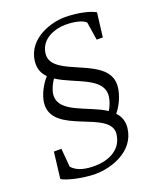

<svg xmlns="http://www.w3.org/2000/svg" viewBox="-163 -915 910 1104"><g transform="rotate(-20 291.5 -363.0)"><path d="M26.9 48.8C51.8 65.9 147.9 90.8 228.5 90.8C323.7 90.8 474.1 43.5 490.2 -94.7C495.1 -137.2 481.4 -168.5 457.5 -193.8C489.7 -232.9 512.2 -284.2 518.6 -331.5C544.4 -529.8 176.3 -506.3 193.8 -657.7C205.1 -750.5 302.2 -774.4 355.5 -774.9C401.4 -775.4 460.9 -766.1 480.5 -743.2L497.6 -632.8H535.2L553.2 -779.8C526.9 -796.4 456.1 -816.9 366.2 -816.9C290.5 -816.9 137.7 -774.9 121.1 -638.7C115.2 -593.3 130.4 -560.1 156.7 -533.7C121.6 -495.6 94.7 -440.9 88.9 -395.5C66.4 -201.2 437 -229.5 418.9 -83C406.2 19.5 307.6 45.9 240.2 45.9C189.5 45.9 136.7 38.6 102.1 1L92.3 -112.3H46.4ZM155.3 -423.8C159.2 -452.1 173.8 -482.4 190.4 -506.8C292.5 -439.5 466.8 -418 451.7 -300.8C448.2 -274.4 436.5 -246.1 422.9 -223.1C320.8 -290.5 142.1 -309.1 155.3 -423.8Z"/></g></svg>

Font: Merriweather
Style: Light Italic
Weight: 300
Italic angle: -7.5°
Designer: Eben Sorkin
Foundry: Eben Sorkin
Version: Version 1.001